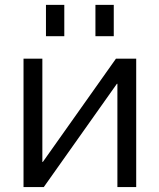

<svg xmlns="http://www.w3.org/2000/svg" viewBox="-20 -757 645 777"><path d="M151.4 -519.5V-101.6H153.3L449.2 -519.5H531.2V0H455.1V-418H453.1L157.2 0H75.2V-519.5ZM366.2 -610.4V-737.3H440.4V-610.4ZM166 -610.4V-737.3H240.2V-610.4Z"/></svg>

Font: Gen Shin Gothic Normal
Style: Regular
Weight: 300
Designer: [Source Han Sans]
Ryoko NISHIZUKA  (kana & ideographs); Paul D. Hunt (Latin, Greek & Cyrillic); Wenlong ZHANG  (bopomofo
Version: Version 1.002.20150607